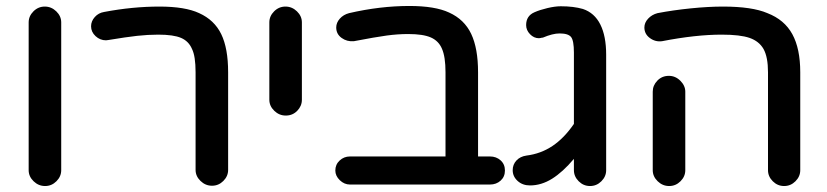

<svg xmlns="http://www.w3.org/2000/svg" viewBox="-20 -610 2769 643"><path d="M76 -40V-535Q76 -556 92 -572Q108 -588 130 -588Q152 -588 168.5 -572Q185 -556 185 -535V-40Q185 -19 169 -3Q153 13 131 13Q109 13 92.5 -3Q76 -19 76 -40Z M635 -41V-368Q635 -422 623 -446Q612 -472 586.5 -483Q561 -494 510 -494Q476 -494 439.5 -490Q403 -486 343 -476L335 -475Q315 -475 300 -489Q285 -503 285 -522Q285 -539 297.5 -553Q310 -567 329 -570Q424 -588 514 -588Q600 -588 647 -566Q698 -543 721 -495.5Q744 -448 744 -368V-41Q744 -20 728 -4Q712 12 690 12Q668 12 651.5 -4Q635 -20 635 -41Z M882 -276V-535Q882 -556 898 -572Q914 -588 936 -588Q958 -588 974.5 -572Q991 -556 991 -535V-276Q991 -255 975.5 -239Q960 -223 937 -223Q915 -223 898.5 -239Q882 -255 882 -276Z M1671 -39Q1671 -18 1656.5 -5Q1642 8 1621 8H1152Q1133 8 1118 -6.5Q1103 -21 1103 -39Q1103 -59 1117.5 -72.5Q1132 -86 1152 -86H1472V-368Q1472 -420 1460 -447Q1449 -473 1423 -484.5Q1397 -496 1347 -496Q1312 -496 1275 -491Q1238 -486 1165 -472Q1142 -470 1124 -483Q1106 -496 1106 -518Q1106 -534 1118 -547.5Q1130 -561 1149 -566Q1253 -590 1351 -590Q1437 -590 1484 -568Q1535 -545 1558 -496.5Q1581 -448 1581 -368V-86H1621Q1642 -86 1656.5 -73Q1671 -60 1671 -39Z M1932 -580Q1971 -567 1990.5 -528Q2010 -489 2010 -427V-40Q2010 -19 1994 -3Q1978 13 1956 13Q1934 13 1918 -3Q1902 -19 1902 -40V-78Q1865 -34 1829 -11.5Q1793 11 1755 11Q1730 11 1713.5 -4Q1697 -19 1697 -40Q1697 -59 1709.5 -72.5Q1722 -86 1743 -89Q1791 -95 1830 -121Q1869 -147 1902 -195V-434Q1902 -474 1892.5 -486Q1883 -498 1854 -498Q1831 -498 1798 -484Q1794 -484 1792 -483L1785 -482Q1768 -482 1755 -495.5Q1742 -509 1742 -526Q1742 -557 1770 -569Q1788 -577 1813.5 -583Q1839 -589 1858 -589Q1901 -589 1932 -580Z M2552 -40V-368Q2552 -419 2537 -446Q2522 -472 2490.5 -483Q2459 -494 2397 -494Q2310 -494 2197 -472Q2175 -469 2156.5 -482.5Q2138 -496 2138 -518Q2138 -534 2150.5 -547.5Q2163 -561 2182 -566Q2234 -576 2293.5 -582Q2353 -588 2401 -588Q2499 -588 2550 -566Q2607 -544 2633.5 -495.5Q2660 -447 2660 -368V-40Q2660 -19 2644 -3Q2628 13 2606 13Q2584 13 2568 -3Q2552 -19 2552 -40ZM2166 -303Q2166 -324 2181.5 -340Q2197 -356 2220 -356Q2242 -356 2258.5 -339.5Q2275 -323 2275 -303V-40Q2275 -19 2259 -3Q2243 13 2221 13Q2199 13 2182.5 -3Q2166 -19 2166 -40Z"/></svg>

Font: 寒蝉全圆体 Bold
Style: Regular
Weight: 700
Designer: Warren2060
      Designed by Motoya company      

      [Varela Round]
      Joe Prince(Latin component); Avraham Cornf
Foundry: ChillType
Version: Version 3.200